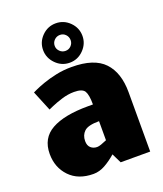

<svg xmlns="http://www.w3.org/2000/svg" viewBox="-137 -820 778 917"><g transform="rotate(-20 252.5 -361.0)"><path d="M195 -153Q195 -130 208 -118.5Q221 -107 240 -107Q248 -107 261 -111.5Q274 -116 290 -123V-220Q234 -220 214.5 -201.5Q195 -183 195 -153ZM180 8Q103 8 59 -38Q15 -84 15 -153Q15 -233 79.5 -269Q144 -305 265 -305H290Q290 -354 278.5 -373Q267 -392 225 -392Q194 -392 162 -382Q130 -372 108.5 -362.5Q87 -353 87 -353L45 -455Q45 -455 62 -463Q79 -471 108.5 -481.5Q138 -492 175.5 -500Q213 -508 255 -508Q369 -508 419.5 -454.5Q470 -401 470 -302V0H320L296 -49Q269 -25 239.5 -8.5Q210 8 180 8ZM155 -630Q155 -671 184.5 -700.5Q214 -730 255 -730Q296 -730 325.5 -700.5Q355 -671 355 -630Q355 -590 325.5 -560Q296 -530 255 -530Q214 -530 184.5 -560Q155 -590 155 -630ZM214 -630Q214 -614 226 -602Q238 -590 255 -590Q272 -590 283.5 -602Q295 -614 295 -630Q295 -647 283.5 -659Q272 -671 255 -671Q238 -671 226 -659Q214 -647 214 -630Z"/></g></svg>

Font: Epunda Sans Black
Style: Regular
Weight: 900
Designer: Simon Atzbach
Foundry: typofactur
Version: Version 2.204; ttfautohint (v1.8.4.7-5d5b)